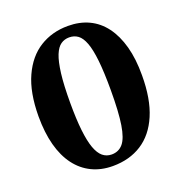

<svg xmlns="http://www.w3.org/2000/svg" viewBox="-136 -869 938 996"><g transform="rotate(-20 333.0 -370.5)"><path d="M319.5 10.5Q255 10.5 203.8 -14.5Q152.5 -39.5 116.8 -87.2Q81 -135 62.5 -204.2Q44 -273.5 44 -363.5Q44.5 -495 83.8 -581.2Q123 -667.5 191.2 -710Q259.5 -752.5 347 -752.5Q411.5 -752.5 462.2 -728.5Q513 -704.5 548.5 -657Q584 -609.5 603 -540.2Q622 -471 621.5 -380.5Q621.5 -250 584.2 -163Q547 -76 479.2 -32.8Q411.5 10.5 319.5 10.5ZM334 -48Q373 -48 397 -76.5Q421 -105 432 -173.8Q443 -242.5 443 -363.5Q443 -462.5 436 -527Q429 -591.5 415.2 -628Q401.5 -664.5 381 -679.5Q360.5 -694.5 333 -694.5Q307 -694.5 286.8 -680.5Q266.5 -666.5 252.2 -631.5Q238 -596.5 230.2 -533.5Q222.5 -470.5 222.5 -373Q222.5 -283 229.5 -220.8Q236.5 -158.5 250.2 -120.5Q264 -82.5 285 -65.2Q306 -48 334 -48Z"/></g></svg>

Font: Merriweather 36pt ExtraBold
Style: Regular
Weight: 800
Designer: Eben Sorkin
Foundry: Eben Sorkin
Version: Version 2.100